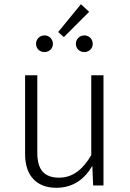

<svg xmlns="http://www.w3.org/2000/svg" viewBox="-20 -880 616 911"><path d="M364 -860 256 -728 283 -704 403 -824ZM191 -712C168 -712 151 -694 151 -672C151 -650 168 -633 191 -633C214 -633 231 -650 231 -672C231 -694 214 -712 191 -712ZM380 -712C357 -712 340 -694 340 -672C340 -650 357 -633 380 -633C403 -633 420 -650 420 -672C420 -694 403 -712 380 -712ZM471 -523H413V-144C377 -82 329 -37 261 -37C192 -37 157 -72 157 -155V-523H99V-149C99 -46 154 11 247 11C328 11 382 -31 418 -93L422 0H471Z"/></svg>

Font: FiraGO Light
Style: Regular
Weight: 300
Designer: bBox Type
Foundry: bBox Type GmbH
Version: Version 1.001;PS 001.001;hotconv 1.0.88;makeotf.lib2.5.64775